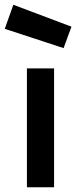

<svg xmlns="http://www.w3.org/2000/svg" viewBox="-37 -786 320 806"><path d="M76 0V-499H190V0ZM19 -766 263 -674 230 -584 -17 -665Z"/></svg>

Font: TitilliumText22L Rg
Style: Bold
Weight: 700
Designer: Campivisivi
Foundry: Campivisivi
Version: 1.000